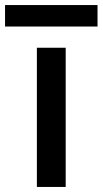

<svg xmlns="http://www.w3.org/2000/svg" viewBox="-71 -740 406 760"><path d="M75 -551V0H189V-551ZM-51 -720V-635H315V-720Z"/></svg>

Font: Poppins Medium
Style: Regular
Weight: 500
Designer: Ninad Kale (Devanagari), Jonny Pinhorn (Latin)
Foundry: Indian Type Foundry
Version: 4.004